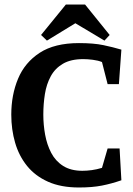

<svg xmlns="http://www.w3.org/2000/svg" viewBox="-20 -820 588 851"><path d="M330 11Q250 11 193 -14.5Q136 -40 100 -84.5Q64 -129 47 -187.5Q30 -246 30 -312Q30 -399 60 -471Q90 -543 156 -586Q222 -629 330 -629Q395 -629 438 -620Q481 -611 518 -600L507 -447H457L432 -545Q415 -552 391.5 -555Q368 -558 349 -558Q294 -558 259 -537.5Q224 -517 205 -482Q186 -447 179 -403Q172 -359 172 -312Q172 -267 180 -223Q188 -179 207 -142.5Q226 -106 260 -84.5Q294 -63 345 -63Q365 -63 387 -66Q409 -69 432 -76L457 -162H510L518 -21Q475 -6 432 2.5Q389 11 330 11ZM188 -640 162 -665 272 -800H357L466 -665L443 -640L314 -717Z"/></svg>

Font: Manuale
Style: Regular
Weight: 400
Designer: Eduardo Tunni / Pablo Cosgaya
Foundry: Eduardo Tunni / Pablo Cosgaya
Version: Version 1.002